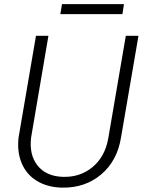

<svg xmlns="http://www.w3.org/2000/svg" viewBox="-20 -881 683 912"><path d="M60.1 0ZM637.7 -710.9 555.2 -230Q537.6 -117.7 460.9 -52.7Q384.3 12.2 274.4 10.3Q205.6 8.8 155.5 -21.5Q105.5 -51.8 82.8 -106.4Q60.1 -161.1 68.4 -229L150.9 -710.9H210L127.9 -228.5Q117.7 -146 158.2 -95Q198.7 -43.9 277.3 -41Q359.4 -38.1 418.5 -86.4Q477.5 -134.8 493.7 -220.7L577.6 -710.9ZM561.5 -814H266.6L274.4 -861.3H568.8Z"/></svg>

Font: Roboto Light
Style: Italic
Weight: 300
Italic angle: -12°
Designer: Google
Version: Version 2.134; 2016; ttfautohint (v1.6)